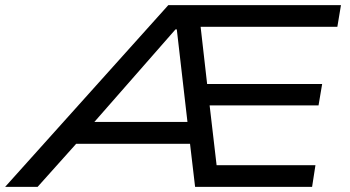

<svg xmlns="http://www.w3.org/2000/svg" viewBox="-66 -725 1359 745"><path d="M-46 0 587 -705H1257L1243 -621H674L708 -660L741 -370L697 -399H1184L1170 -316H700L744 -345L779 -45L738 -84H1158L1145 0H691L667 -204L693 -167H200L260 -201L80 0ZM615 -611 281 -230 252 -252H681L664 -229L620 -611Z"/></svg>

Font: Nunito Sans 7pt Expanded
Style: Italic
Weight: 400
Width: 7
Italic angle: -9°
Designer: Vernon Adams
Foundry: Vernon Adams
Version: Version 3.101;gftools[0.9.27]